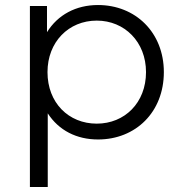

<svg xmlns="http://www.w3.org/2000/svg" viewBox="-20 -550 718 764"><path d="M99 -526V194H170V-99C214 -31 285 5 370 5C520 5 632 -104 632 -263C632 -421 519 -530 370 -530C282 -530 210 -491 167 -422V-526ZM365 -468C476 -468 561 -383 561 -263C561 -141 476 -58 365 -58C253 -58 169 -141 169 -263C169 -383 253 -468 365 -468Z"/></svg>

Font: Malon Grotesk
Style: Regular
Weight: 400
Designer: Julieta Ulanovsky
Foundry: Julieta Ulanovsky
Version: Version 7.200